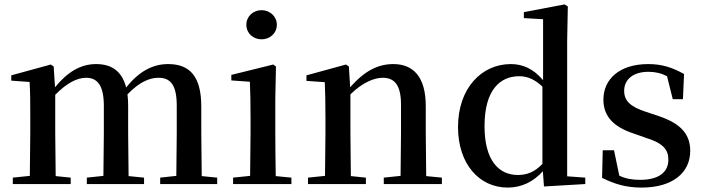

<svg xmlns="http://www.w3.org/2000/svg" viewBox="-20 -833 3184 869"><path d="M777 0H963V-29L893 -36L891 -232V-351C891 -486 840 -543 741 -543C672 -543 610 -511 551 -437C532 -511 485 -543 415 -543C345 -543 285 -507 229 -438L223 -532L210 -541L31 -492V-468L114 -462C117 -412 117 -369 117 -302V-232L115 -37L38 -29V0H300V-29L232 -36L230 -232V-404C280 -455 327 -481 370 -481C421 -481 450 -446 450 -354V-232L448 -37L373 -29V0H632V-29L562 -36L560 -232V-353C560 -372 559 -390 557 -406C608 -459 654 -481 697 -481C751 -481 780 -450 780 -354V-232L778 -37L705 -29V0Z M1164 -655C1201 -655 1233 -682 1233 -721C1233 -759 1201 -787 1164 -787C1126 -787 1095 -759 1095 -721C1095 -682 1126 -655 1164 -655ZM1111 0H1299V-29L1228 -36C1227 -93 1226 -177 1226 -232V-385L1229 -532L1217 -541L1027 -494V-469L1111 -463C1113 -414 1114 -367 1114 -300V-232L1112 -37L1035 -29V0Z M1792 0H1980V-29L1909 -36L1907 -232V-353C1907 -486 1850 -543 1760 -543C1694 -543 1632 -515 1565 -438L1559 -532L1546 -541L1367 -492V-467L1450 -461C1452 -412 1453 -368 1453 -301V-232L1451 -37L1374 -29V0H1636V-29L1568 -36L1566 -232V-406C1622 -461 1675 -481 1712 -481C1765 -481 1795 -449 1795 -359V-232L1793 -37L1717 -29V0Z M2442 11 2629 0V-29L2547 -35V-649L2550 -804L2535 -813L2351 -778V-751L2438 -746V-470C2395 -521 2347 -543 2292 -543C2160 -543 2053 -434 2053 -258C2053 -91 2149 16 2278 16C2340 16 2394 -10 2437 -58ZM2435 -91C2400 -55 2366 -41 2324 -41C2238 -41 2173 -106 2173 -262C2173 -427 2244 -488 2330 -488C2367 -488 2400 -474 2435 -441Z M2884 16C3025 16 3104 -52 3104 -150C3104 -225 3062 -274 2960 -308L2906 -326C2831 -350 2805 -378 2805 -422C2805 -473 2845 -508 2915 -508C2946 -508 2972 -502 2999 -488L3025 -384H3071L3076 -498C3022 -528 2976 -543 2914 -543C2783 -543 2711 -474 2711 -382C2711 -303 2762 -257 2847 -229L2901 -210C2982 -185 3005 -156 3005 -110C3005 -53 2961 -19 2877 -19C2839 -19 2810 -25 2783 -38L2759 -153H2708L2705 -28C2761 0 2814 16 2884 16Z"/></svg>

Font: Noto Serif HK SemiBold
Style: Regular
Weight: 600
Designer: Ryoko NISHIZUKA 西塚涼子 (kana & ideographs); Frank Grießhammer (Latin, Greek & Cyrillic); Wenlong ZHANG 张文龙 (bopomofo); San
Foundry: Adobe
Version: Version 2.001;hotconv 1.1.0;makeotfexe 2.6.0